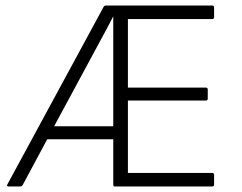

<svg xmlns="http://www.w3.org/2000/svg" viewBox="-20 -675 876 695"><path d="M12 0Q2 0 7 -8L355 -650Q358 -655 363 -655H748Q755 -655 755 -648V-613Q755 -606 748 -606H443V-358H725Q732 -358 732 -351V-318Q732 -311 725 -311H443V-49H748Q755 -49 755 -42V-7Q755 0 748 0H396Q390 0 390 -7V-171H151L62 -5Q59 0 53 0ZM176 -218H390V-523Q390 -546 390 -566.5Q390 -587 390 -614H389Q378 -593 366.5 -571Q355 -549 340 -522Z"/></svg>

Font: Sofia Sans Light
Style: Regular
Weight: 300
Designer: Botio Nikoltchev, Ani Petrova
Foundry: lettersoup
Version: Version 4.100; ttfautohint (v1.8.3)